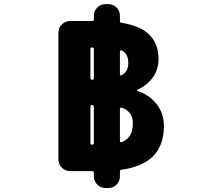

<svg xmlns="http://www.w3.org/2000/svg" viewBox="-20 -859 1040 942"><path d="M498 63.5Q474.6 63.5 457.5 46.9Q440.4 30.3 440.4 5.9V-11.7Q440.4 -19.5 433.6 -19.5H324.2Q300.8 -19.5 283.7 -36.1Q266.6 -52.7 266.6 -77.1V-698.2Q266.6 -722.7 283.7 -739.3Q300.8 -755.9 324.2 -755.9H433.6Q440.4 -755.9 440.4 -763.7V-781.2Q440.4 -805.7 457.5 -822.3Q474.6 -838.9 498 -838.9H510.7Q535.2 -838.9 551.8 -822.3Q568.4 -805.7 568.4 -781.2V-754.9Q568.4 -748 576.2 -747.1Q664.1 -733.4 709 -692.4Q757.8 -646.5 757.8 -570.3Q757.8 -506.8 715.8 -461.9Q688.5 -433.6 653.3 -418Q651.4 -418 651.4 -416Q651.4 -414.1 653.3 -413.1Q702.1 -397.5 735.4 -363.3Q784.2 -313.5 784.2 -241.2Q784.2 -145.5 729.5 -90.8Q704.1 -66.4 665.5 -49.8Q627 -33.2 576.2 -26.4Q568.4 -25.4 568.4 -18.6V5.9Q568.4 30.3 551.8 46.9Q535.2 63.5 510.7 63.5ZM433.6 -149.4Q440.4 -149.4 440.4 -156.2V-335.9Q440.4 -343.8 433.6 -343.8H431.6Q423.8 -343.8 423.8 -335.9V-156.2Q423.8 -149.4 431.6 -149.4ZM568.4 -166Q568.4 -163.1 571.3 -162.1Q572.3 -161.1 574.2 -161.1Q575.2 -161.1 576.2 -161.1Q631.8 -181.6 631.8 -253.9Q631.8 -312.5 576.2 -331.1Q573.2 -332 570.8 -330.1Q568.4 -328.1 568.4 -326.2ZM433.6 -467.8Q440.4 -467.8 440.4 -475.6V-619.1Q440.4 -626 433.6 -626H431.6Q423.8 -626 423.8 -619.1V-475.6Q423.8 -467.8 431.6 -467.8ZM568.4 -493.2Q568.4 -490.2 571.3 -489.3Q572.3 -488.3 573.2 -488.3Q574.2 -488.3 575.2 -489.3Q609.4 -506.8 609.4 -548.8Q609.4 -580.1 596.7 -595.7Q588.9 -606.4 575.2 -612.3Q574.2 -612.3 573.2 -612.3Q572.3 -612.3 571.3 -611.3Q568.4 -610.4 568.4 -607.4Z"/></svg>

Font: Rounded Mgen+ 1mn bold
Style: Bold
Weight: 700
Designer: [Source Han Sans]
Ryoko NISHIZUKA  (kana & ideographs); Paul D. Hunt (Latin, Greek & Cyrillic); Wenlong ZHANG  (bopomofo
Version: Version 1.059.20150602